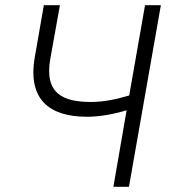

<svg xmlns="http://www.w3.org/2000/svg" viewBox="-20 -720 657 740"><path d="M315 -270C363 -270 414 -279 468 -295L417 0H477L600 -700H539L478 -352C424 -336 377 -327 331 -327C223 -327 150 -359 174 -494L211 -700H149L114 -499C86 -337 170 -270 315 -270Z"/></svg>

Font: Fixel Text 20240404 Light
Style: Italic
Weight: 300
Width: 4
Italic angle: -10°
Designer: AlfaBravo + MacPaw
Foundry: Kyrylo Tkachov, Marchela Mozhyna, Serhii Makarenko, Maria Weinstein, Zakhar Kryvoshyya
Version: Version 1.211;Glyphs 3.2 (3225)